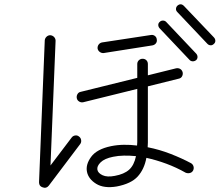

<svg xmlns="http://www.w3.org/2000/svg" viewBox="-20 -891 1040 905"><path d="M530 -12Q470 -2 433.5 -24.5Q397 -47 390 -81Q383 -115 409.5 -151.5Q436 -188 503 -202Q532 -208 563.5 -208.5Q595 -209 626 -205Q627 -213 627 -221.5Q627 -230 627 -239V-472L372 -409Q362 -407 353 -412.5Q344 -418 342 -428Q340 -438 345 -447Q350 -456 360 -458L627 -524V-589Q627 -600 634.5 -607Q642 -614 652 -614Q663 -614 670 -607Q677 -600 677 -589V-536L810 -569Q821 -571 829.5 -566Q838 -561 841 -550Q843 -540 838 -531Q833 -522 822 -520L677 -484V-239Q677 -229 677 -218.5Q677 -208 676 -197Q732 -186 784.5 -165.5Q837 -145 880 -122Q889 -117 892 -107Q895 -97 890 -87Q885 -78 875 -75.5Q865 -73 855 -77Q811 -102 763.5 -119.5Q716 -137 670 -147Q660 -93 629 -59Q598 -25 530 -12ZM181 -8Q164 -13 164 -32L191 -701Q192 -711 199.5 -718Q207 -725 217 -725Q228 -724 235 -716.5Q242 -709 242 -699L218 -111L318 -243Q324 -251 334.5 -252.5Q345 -254 353 -247Q361 -241 362.5 -230.5Q364 -220 358 -212L210 -16Q198 -1 181 -8ZM469 -641Q459 -640 450.5 -646Q442 -652 440 -662Q439 -673 445 -681Q451 -689 461 -691L691 -726Q701 -728 709.5 -722Q718 -716 719 -705Q721 -695 715 -687Q709 -679 698 -677ZM521 -62Q565 -70 588.5 -91Q612 -112 621 -155Q591 -158 564 -157.5Q537 -157 513 -152Q473 -144 454.5 -126Q436 -108 439 -91Q442 -75 463.5 -65Q485 -55 521 -62ZM874 -608 732 -758Q726 -765 726 -773.5Q726 -782 733 -788Q739 -794 748 -794Q757 -794 763 -788L905 -638Q911 -631 911 -622.5Q911 -614 905 -608Q898 -602 889 -602Q880 -602 874 -608ZM958 -684 816 -834Q809 -841 809.5 -849.5Q810 -858 816 -864Q832 -878 847 -863L989 -714Q995 -707 995 -698.5Q995 -690 988 -684Q981 -677 972.5 -677.5Q964 -678 958 -684Z"/></svg>

Font: Kurewa Gothic CJK TC Regular
Style: Regular
Weight: 400
Designer: Max Yao
Foundry: Max-Everyday
Version: Version 1.071; ttfautohint (v1.8.3)